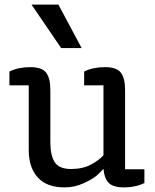

<svg xmlns="http://www.w3.org/2000/svg" viewBox="-20 -804 676 835"><path d="M608 -68V-8Q569 11 520 11Q471 11 452 -9.5Q433 -30 430 -70Q417 -55 400 -40Q383 -25 343.5 -7Q304 11 261 11Q183 11 144 -32.5Q105 -76 105 -151V-433H21V-493Q60 -512 111.5 -512Q163 -512 181 -487.5Q199 -463 199 -413V-186Q199 -127 218.5 -98Q238 -69 289 -69Q340 -69 376 -88.5Q412 -108 430 -129V-433H346V-493Q385 -512 436.5 -512Q488 -512 506 -487.5Q524 -463 524 -413V-68ZM234 -784 335 -595H246L117 -784Z"/></svg>

Font: Belgrano
Style: Regular
Weight: 400
Designer: Daniel Hernandez
Foundry: Daniel Hernndez
Version: Version 1.003